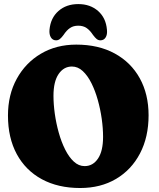

<svg xmlns="http://www.w3.org/2000/svg" viewBox="-20 -934 796 964"><path d="M363 -710Q474.5 -710 556 -665.5Q637.5 -621 681.8 -541Q726 -461 726 -355Q726 -246 683 -163.8Q640 -81.5 562.8 -35.8Q485.5 10 382.5 10Q271.5 10 190 -34.2Q108.5 -78.5 64.2 -160.2Q20 -242 20 -354Q20 -458 64 -538.2Q108 -618.5 185.2 -664.2Q262.5 -710 363 -710ZM497.5 -247Q497.5 -289.5 490.8 -337.5Q484 -385.5 471 -432Q458 -478.5 439 -516.5Q420 -554.5 395.5 -577.2Q371 -600 341 -600Q300 -600 274.2 -562.2Q248.5 -524.5 248.5 -453Q248.5 -410.5 255.2 -362.5Q262 -314.5 275 -268Q288 -221.5 307 -183.5Q326 -145.5 350.5 -122.8Q375 -100 405 -100Q446.5 -100 472 -137.8Q497.5 -175.5 497.5 -247ZM373 -805Q348.5 -805 331.5 -793.5Q314.5 -782 299 -758.5Q289.5 -745.5 281 -738.5Q272.5 -731.5 261.5 -731.5Q244.5 -731.5 235.5 -746.2Q226.5 -761 228.5 -784.5Q234 -844 273.5 -878.8Q313 -913.5 373 -913.5Q433 -913.5 472.5 -878.8Q512 -844 517 -784.5Q519.5 -761 510.5 -746.2Q501.5 -731.5 484 -731.5Q473.5 -731.5 465 -738.5Q456.5 -745.5 447 -758.5Q431.5 -782 414.5 -793.5Q397.5 -805 373 -805Z"/></svg>

Font: Fraunces 144pt SuperSoft Black
Style: Regular
Weight: 900
Version: Version 1.000;[b76b70a41]